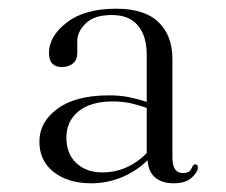

<svg xmlns="http://www.w3.org/2000/svg" viewBox="-20 -730 518 441"><path d="M92.5 -608.5Q92.5 -646.5 133.2 -678.2Q174 -710 247 -710Q312 -710 344 -679.2Q376 -648.5 376 -594.5V-368Q376 -332.5 400 -332.5Q415.5 -332.5 419.5 -342.5Q423.5 -352.5 428.5 -352.5Q434.5 -352.5 434.5 -345.5Q434.5 -335 420.5 -322Q406.5 -309 379 -309Q352.5 -309 336.5 -322.2Q320.5 -335.5 319 -362Q293.5 -337 260 -323Q226.5 -309 189.5 -309Q136.5 -309 103.5 -334.8Q70.5 -360.5 70.5 -404.5Q70.5 -450 112.2 -480.5Q154 -511 231 -511Q256.5 -511 277.8 -506.5Q299 -502 317 -496V-604Q317 -647 297 -671.2Q277 -695.5 237 -695.5Q196 -695.5 176.8 -676.2Q157.5 -657 157.5 -636V-608Q157.5 -592.5 147.5 -584.2Q137.5 -576 122 -576Q92.5 -576 92.5 -608.5ZM132.5 -414Q132.5 -376.5 155.5 -355.2Q178.5 -334 215 -334Q272.5 -334 317 -378V-482Q299.5 -488.5 280.5 -492.8Q261.5 -497 239 -497Q188 -497 160.2 -474.2Q132.5 -451.5 132.5 -414Z"/></svg>

Font: Fraunces 72pt S000 Light
Style: Regular
Weight: 300
Version: Version 1.000; ttfautohint (v1.8.3)